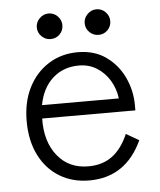

<svg xmlns="http://www.w3.org/2000/svg" viewBox="-49 -693 623 747"><g transform="rotate(-5 262.0 -319.5)"><path d="M270 11Q205 11 154.5 -19.5Q104 -50 75.5 -106.5Q47 -163 47 -240Q47 -315 75.5 -371Q104 -427 154 -458.5Q204 -490 268 -490Q333 -490 378.5 -457.5Q424 -425 448 -373.5Q472 -322 472 -265V-245H108Q106 -155 150.5 -99.5Q195 -44 271 -44Q327 -44 365 -72.5Q403 -101 427 -157L477 -128Q413 11 270 11ZM112 -297H412Q407 -336 387.5 -368Q368 -400 337.5 -419Q307 -438 268 -438Q207 -438 165.5 -400.5Q124 -363 112 -297ZM168 -550Q148 -550 133 -564.5Q118 -579 118 -600Q118 -620 133 -635Q148 -650 168 -650Q189 -650 203.5 -635Q218 -620 218 -600Q218 -579 203.5 -564.5Q189 -550 168 -550ZM355 -550Q335 -550 320 -564.5Q305 -579 305 -600Q305 -620 320 -635Q335 -650 355 -650Q376 -650 390.5 -635Q405 -620 405 -600Q405 -579 390.5 -564.5Q376 -550 355 -550Z"/></g></svg>

Font: Zen Kaku Gothic New
Style: Regular
Weight: 400
Designer: Yoshimichi Ohira
Foundry: Positype
Version: Version 1.001